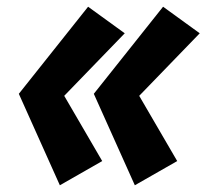

<svg xmlns="http://www.w3.org/2000/svg" viewBox="-20 -540 614 571"><path d="M394 -255 574 -441 465 -520 259 -261 381 11 507 -61ZM171 -255 351 -441 242 -520 36 -261 158 11 284 -61Z"/></svg>

Font: Jost Black
Style: Italic
Weight: 900
Italic angle: -5°
Version: Version 3.710